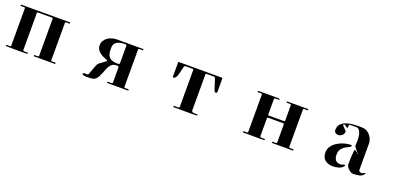

<svg xmlns="http://www.w3.org/2000/svg" viewBox="30 -1412 4940 2284"><g transform="rotate(20 2500.0 -270.0)"><path d="M253 -33Q253 -24 263 -23Q273 -22 285.5 -22.5Q298 -23 308 -22.5Q318 -22 318 -14Q318 -11 316 -9Q314 -8 295.5 -7Q277 -6 250 -6Q223 -6 191 -6Q159 -6 130 -6.5Q101 -7 78.5 -7Q56 -7 48 -7Q40 -7 40 -15Q40 -23 49.5 -23.5Q59 -24 70 -23Q81 -22 90.5 -23Q100 -24 100 -33V-507Q100 -516 90.5 -517Q81 -518 70 -517Q59 -516 49.5 -516.5Q40 -517 40 -525Q40 -533 48 -533H659Q667 -533 667 -525Q667 -517 657.5 -516.5Q648 -516 637 -517Q626 -518 616.5 -517Q607 -516 607 -507V-33Q607 -24 616.5 -23Q626 -22 637 -23Q648 -24 657.5 -23.5Q667 -23 667 -15Q667 -7 659 -7H401Q393 -7 393 -15Q393 -23 402.5 -23.5Q412 -24 423 -23Q434 -22 443.5 -23Q453 -24 453 -33V-503Q453 -513 443 -513H263Q253 -513 253 -503Z M1387 -229Q1385 -239 1375.5 -240.5Q1366 -242 1358 -242Q1328 -242 1308.5 -229.5Q1289 -217 1275.5 -197Q1262 -177 1252.5 -152Q1243 -127 1233 -101.5Q1223 -76 1210.5 -52.5Q1198 -29 1179 -12Q1169 -3 1156 1Q1143 5 1128.5 6.5Q1114 8 1099.5 8Q1085 8 1073 8Q1069 8 1059 8Q1049 8 1039 6.5Q1029 5 1021 1.5Q1013 -2 1013 -8Q1013 -17 1019 -22Q1020 -23 1027.5 -23Q1035 -23 1044.5 -23Q1054 -23 1062 -23Q1070 -23 1073 -23Q1077 -23 1080.5 -31.5Q1084 -40 1086 -43Q1089 -52 1096 -72.5Q1103 -93 1111.5 -115Q1120 -137 1127.5 -155.5Q1135 -174 1140 -180Q1145 -186 1160 -197Q1175 -208 1191.5 -219.5Q1208 -231 1221 -241.5Q1234 -252 1234 -257Q1234 -259 1223.5 -263Q1213 -267 1211 -268Q1190 -276 1167.5 -287.5Q1145 -299 1127 -314.5Q1109 -330 1097.5 -350.5Q1086 -371 1086 -397Q1086 -430 1101 -455.5Q1116 -481 1140 -498Q1164 -515 1193.5 -524Q1223 -533 1253 -533H1585Q1593 -533 1593 -525Q1593 -517 1583.5 -516.5Q1574 -516 1563 -517Q1552 -518 1542.5 -517Q1533 -516 1533 -507V-33Q1533 -24 1542.5 -23Q1552 -22 1563 -23Q1574 -24 1583.5 -23.5Q1593 -23 1593 -15Q1593 -7 1585 -7H1328Q1320 -7 1320 -15Q1320 -23 1330.5 -23.5Q1341 -24 1353.5 -23Q1366 -22 1376.5 -23Q1387 -24 1387 -33ZM1387 -502Q1387 -509 1379.5 -512Q1372 -515 1367 -515Q1347 -515 1325 -512Q1303 -509 1283 -501Q1263 -493 1248 -479Q1233 -465 1228 -442Q1226 -431 1226 -417.5Q1226 -404 1226 -393Q1226 -356 1235 -331.5Q1244 -307 1262 -292Q1280 -277 1306 -271Q1332 -265 1367 -265Q1372 -265 1379.5 -268Q1387 -271 1387 -278Z M2590 -345Q2585 -343 2580 -342Q2575 -341 2570 -340L2565 -342Q2557 -351 2548 -379Q2539 -407 2530 -436.5Q2521 -466 2512.5 -489.5Q2504 -513 2497 -513H2397Q2387 -513 2387 -503V-43L2389 -37Q2394 -26 2406.5 -24Q2419 -22 2432 -22.5Q2445 -23 2455 -22.5Q2465 -22 2465 -14Q2465 -11 2463 -9Q2461 -8 2441 -7Q2421 -6 2391 -6Q2361 -6 2325.5 -6Q2290 -6 2258 -6.5Q2226 -7 2201 -7Q2176 -7 2168 -7Q2160 -7 2160 -15Q2160 -24 2171.5 -24Q2183 -24 2196.5 -23Q2210 -22 2221.5 -22.5Q2233 -23 2233 -33V-503Q2233 -513 2223 -513H2127Q2120 -513 2115 -500Q2110 -487 2105.5 -467Q2101 -447 2096.5 -424.5Q2092 -402 2084.5 -382Q2077 -362 2066.5 -349Q2056 -336 2040 -336Q2037 -336 2035 -339Q2033 -342 2033 -345V-523Q2033 -533 2043 -533H2583Q2593 -533 2593 -523V-351Z M3100 -507Q3100 -516 3090.5 -517Q3081 -518 3070 -517Q3059 -516 3049.5 -516.5Q3040 -517 3040 -525Q3040 -533 3048 -533Q3056 -533 3078.5 -533Q3101 -533 3130 -533.5Q3159 -534 3191 -534Q3223 -534 3250 -534Q3277 -534 3295.5 -533Q3314 -532 3316 -531Q3318 -529 3318 -526Q3318 -518 3308 -517.5Q3298 -517 3285.5 -517.5Q3273 -518 3263 -517Q3253 -516 3253 -507V-310Q3253 -300 3263 -300H3457Q3467 -300 3467 -310V-507Q3467 -516 3457.5 -517Q3448 -518 3437 -517Q3426 -516 3416.5 -516.5Q3407 -517 3407 -525Q3407 -533 3415 -533H3672Q3680 -533 3680 -525Q3680 -517 3670.5 -516.5Q3661 -516 3650 -517Q3639 -518 3629.5 -517Q3620 -516 3620 -507V-33Q3620 -24 3629.5 -23Q3639 -22 3650 -23Q3661 -24 3670.5 -23.5Q3680 -23 3680 -15Q3680 -7 3672 -7H3415Q3407 -7 3407 -15Q3407 -23 3416.5 -23.5Q3426 -24 3437 -23Q3448 -22 3457.5 -23Q3467 -24 3467 -33V-263Q3467 -273 3457 -273H3263Q3253 -273 3253 -263V-33Q3253 -24 3263 -23Q3273 -22 3285.5 -22.5Q3298 -23 3308 -22.5Q3318 -22 3318 -14Q3318 -11 3316 -9Q3314 -8 3295.5 -7Q3277 -6 3250 -6Q3223 -6 3191 -6Q3159 -6 3130 -6.5Q3101 -7 3078.5 -7Q3056 -7 3048 -7Q3040 -7 3040 -15Q3040 -23 3049.5 -23.5Q3059 -24 3070 -23Q3081 -22 3090.5 -23Q3100 -24 3100 -33Z M4400 -250 4398 -255Q4395 -258 4387.5 -266.5Q4380 -275 4372.5 -285Q4365 -295 4359 -303.5Q4353 -312 4353 -316Q4353 -331 4355 -346.5Q4357 -362 4357 -377Q4357 -394 4355 -419.5Q4353 -445 4346 -469Q4339 -493 4325 -510Q4311 -527 4287 -527H4207Q4201 -527 4199 -520Q4197 -513 4196.5 -504Q4196 -495 4195 -488Q4194 -481 4189 -481Q4187 -481 4182 -485Q4177 -489 4170.5 -493.5Q4164 -498 4158 -502.5Q4152 -507 4149 -507Q4146 -508 4139.5 -506.5Q4133 -505 4133 -500Q4133 -494 4141.5 -484.5Q4150 -475 4160 -465.5Q4170 -456 4178.5 -447Q4187 -438 4187 -434Q4187 -404 4168 -386.5Q4149 -369 4126 -366Q4103 -363 4084 -374.5Q4065 -386 4065 -413Q4065 -461 4093 -488Q4121 -515 4162 -528.5Q4203 -542 4248.5 -545Q4294 -548 4329 -548Q4352 -548 4375 -545Q4398 -542 4418 -530Q4453 -510 4475 -471.5Q4497 -433 4497 -393V-60Q4497 -48 4511.5 -40.5Q4526 -33 4536 -33Q4540 -33 4547.5 -37Q4555 -41 4562 -45Q4569 -49 4574 -50.5Q4579 -52 4579 -47Q4579 -43 4577 -39Q4568 -23 4553.5 -14Q4539 -5 4522.5 -0.5Q4506 4 4488 5.5Q4470 7 4454 7Q4446 7 4439.5 7.5Q4433 8 4425 6Q4414 3 4400.5 -6.5Q4387 -16 4376 -28Q4365 -40 4357.5 -54Q4350 -68 4350 -80Q4350 -169 4359 -256Q4360 -260 4361 -263Q4362 -266 4367 -266Q4371 -266 4382 -258.5Q4393 -251 4397 -249ZM4302 -307Q4305 -307 4309 -305.5Q4313 -304 4313 -300Q4313 -286 4292 -277Q4271 -268 4246 -253.5Q4221 -239 4200 -212.5Q4179 -186 4179 -136Q4179 -97 4198.5 -71.5Q4218 -46 4260 -46Q4274 -46 4287 -52Q4300 -58 4314 -58Q4320 -58 4319.5 -53.5Q4319 -49 4317 -46Q4295 -15 4258.5 -4Q4222 7 4187 7Q4124 7 4085 -23.5Q4046 -54 4046 -120Q4046 -165 4071.5 -199.5Q4097 -234 4135.5 -258Q4174 -282 4219 -294.5Q4264 -307 4302 -307ZM4407 -247Q4402 -247 4402 -240Q4402 -233 4407 -233Q4412 -233 4412 -240Q4412 -247 4407 -247Z"/></g></svg>

Font: SoukouMincho
Style: Regular
Weight: 400
Designer: Dr. Ken Lunde (project architect, glyph set definition & overall production); Masataka HATTORI  (production & ideograph 
Foundry: Adobe Systems Incorporated
Version: Version 1.00